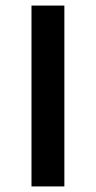

<svg xmlns="http://www.w3.org/2000/svg" viewBox="-20 -669 344 689"><path d="M93 0V-649H211V0Z"/></svg>

Font: Karmilla
Style: Bold
Weight: 700
Designer: Jonathan Pinhorn
Version: Version 1.000